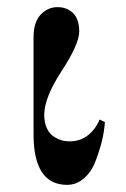

<svg xmlns="http://www.w3.org/2000/svg" viewBox="-20 -506 352 538"><path d="M74 -130V-401Q74 -444 94 -465Q114 -486 141 -486Q168 -486 185 -469Q202 -452 202 -418Q202 -382 152 -306Q104 -232 104 -184Q104 -163 111 -147.5Q118 -132 129 -124.5Q140 -117 151 -113.5Q162 -110 175 -110Q205 -110 226.5 -127Q248 -144 259 -171L274 -164Q272 -137 265.5 -110.5Q259 -84 247.5 -54Q236 -24 215 -6Q194 12 168 12Q74 12 74 -130Z"/></svg>

Font: Old Standard TT
Style: Bold
Weight: 700
Designer: Alexey Kryukov <alexios@thessalonica.org.ru>
Version: Version 2.2